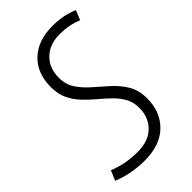

<svg xmlns="http://www.w3.org/2000/svg" viewBox="-240 -780 861 861"><g transform="rotate(-45 190.5 -350.0)"><path d="M399 -686 380 -640Q330 -661 271 -661Q207 -661 168.5 -624Q130 -587 130 -525Q130 -482 151.5 -450Q173 -418 205 -390.5Q237 -363 269 -334Q301 -305 323 -268.5Q345 -232 345 -180Q345 -95 291.5 -42.5Q238 10 139 10Q97 10 56 2Q15 -6 -18 -20L2 -67Q67 -40 145 -40Q214 -40 252 -77.5Q290 -115 290 -175Q290 -211 274.5 -239Q259 -267 234.5 -290.5Q210 -314 182.5 -337Q155 -360 130.5 -386Q106 -412 90.5 -444.5Q75 -477 75 -521Q75 -608 128 -659Q181 -710 275 -710Q310 -710 340 -704Q370 -698 399 -686Z"/></g></svg>

Font: Georama SemiCondensed Light
Style: Italic
Weight: 300
Width: 4
Italic angle: -9°
Designer: Jean-Baptiste Levee
Foundry: Production Type
Version: Version 1.000